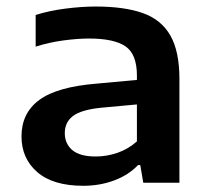

<svg xmlns="http://www.w3.org/2000/svg" viewBox="-20 -574 654 603"><path d="M241.5 9.5Q146.5 9.5 97 -33.5Q47.5 -76.5 47.5 -145.5Q47.5 -219 103.5 -260.2Q159.5 -301.5 285 -311.5L410 -323V-336.5Q410 -404 374 -428.5Q338 -453 259.5 -453Q224 -453 179 -447Q134 -441 92 -427.5V-527Q135 -540.5 185.8 -547Q236.5 -553.5 280.5 -553.5Q370.5 -553.5 428.8 -532.8Q487 -512 515.2 -462.2Q543.5 -412.5 543.5 -326.5V0H430L420.5 -55.5H413.5Q383.5 -24 338.2 -7.2Q293 9.5 241.5 9.5ZM183.5 -156Q183.5 -122.5 207.2 -102.5Q231 -82.5 281 -82.5Q315 -82.5 348.8 -94Q382.5 -105.5 410 -130V-246L296 -235.5Q234.5 -229 209 -209.5Q183.5 -190 183.5 -156Z"/></svg>

Font: Encode Sans Expanded SemiBold
Style: Regular
Weight: 600
Width: 7
Designer: Multiple Designers
Foundry: Impallari Type
Version: Version 3.000; ttfautohint (v1.8.3) -l 8 -r 50 -G 200 -x 14 